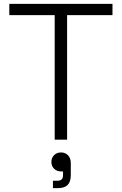

<svg xmlns="http://www.w3.org/2000/svg" viewBox="-20 -720 628 990"><path d="M326 0H262V-642H28V-700H560V-642H326ZM278 250H253V212H274Q291 212 298 205Q305 198 305 182V164H295Q274 164 259.5 150.5Q245 137 245 115Q245 94 259 80Q273 66 295 66Q316 66 330.5 80.5Q345 95 345 121V183Q345 217 329 233.5Q313 250 278 250Z"/></svg>

Font: Space Grotesk Variable Light
Style: Regular
Weight: 300
Designer: Florian Karsten
Foundry: Florian Karsten
Version: Version 2.000